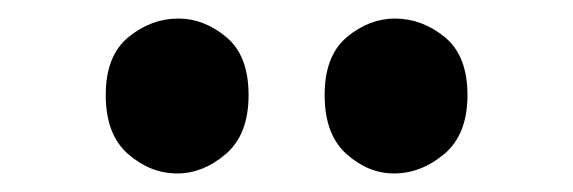

<svg xmlns="http://www.w3.org/2000/svg" viewBox="-20 -837 618 207"><path d="M171.3 -650Q142 -650 118 -671Q94 -692 94 -734.5Q94 -777 118.5 -797Q143 -817 172.3 -817Q200 -817 224 -797Q248 -777 248 -734.5Q248 -692 223.5 -671Q199 -650 171.3 -650ZM404.7 -650Q377 -650 353.5 -671Q330 -692 330 -734.5Q330 -777 354 -797Q378 -817 405.7 -817Q435 -817 459.5 -797Q484 -777 484 -734.5Q484 -692 459 -671Q434 -650 404.7 -650Z"/></svg>

Font: Yaldevi ExtraLight
Style: Regular
Weight: 200
Designer: Sol Matas, Rajitha Manaperi, Kosala Senevirathne
Foundry: Mooniak
Version: Version 1.100